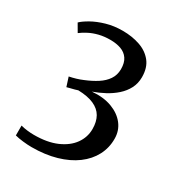

<svg xmlns="http://www.w3.org/2000/svg" viewBox="-181 -870 933 1004"><g transform="rotate(30 286.0 -368.0)"><path d="M158 14.5Q134 14.5 105.2 11.2Q76.5 8 56.5 2.5V-57Q74.5 -52 96 -49.5Q117.5 -47 136.5 -47Q217 -47 272.8 -71.2Q328.5 -95.5 357.8 -136.2Q387 -177 387 -226.5Q387 -270.5 369.8 -300.8Q352.5 -331 315.8 -347.2Q279 -363.5 221.5 -365Q217 -363 203.5 -359.5Q190 -356 177 -352.8Q164 -349.5 159 -348L141.5 -402.5Q161.5 -406.5 181.8 -412.5Q202 -418.5 220.5 -426.5Q261 -443 292 -463Q323 -483 341 -509.5Q359 -536 359.5 -571.5Q359.5 -611 343.5 -634.2Q327.5 -657.5 299.5 -667.5Q271.5 -677.5 235 -677.5Q198.5 -677.5 167.5 -669.8Q136.5 -662 111.8 -649.2Q87 -636.5 69 -622.5L41 -670.5Q57 -686.5 90.5 -705.5Q124 -724.5 169.5 -737.8Q215 -751 267.5 -751Q324 -751 371.5 -734.8Q419 -718.5 447.2 -683.2Q475.5 -648 475.5 -590.5Q475.5 -553 459.5 -522.2Q443.5 -491.5 416.2 -467.2Q389 -443 355.2 -425Q321.5 -407 286 -394.5Q354 -400.5 404.8 -381.5Q455.5 -362.5 484 -325.8Q512.5 -289 512.5 -240.5Q513 -186 488.5 -139.2Q464 -92.5 417.5 -58Q371 -23.5 305.2 -4.5Q239.5 14.5 158 14.5Z"/></g></svg>

Font: Merriweather Medium
Style: Regular
Weight: 500
Version: Version 2.100